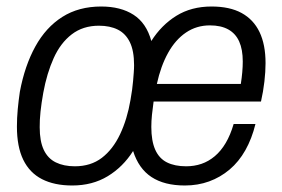

<svg xmlns="http://www.w3.org/2000/svg" viewBox="-20 -558 867 590"><path d="M202 12Q147 12 109 -7.5Q71 -27 51.5 -67Q32 -107 32 -169Q32 -195 34.5 -222Q37 -249 41 -276Q56 -356 88.5 -415Q121 -474 171.5 -506Q222 -538 291 -538Q351 -538 390.5 -512.5Q430 -487 445 -432Q476 -481 522 -509.5Q568 -538 630 -538Q686 -538 722.5 -518Q759 -498 777.5 -459.5Q796 -421 796 -364Q796 -338 792.5 -307.5Q789 -277 782 -246H452Q449 -225 447 -205.5Q445 -186 445 -168Q445 -125 457 -98Q469 -71 493 -59Q517 -47 552 -47Q577 -47 599 -54.5Q621 -62 640 -78Q659 -94 673.5 -118.5Q688 -143 698 -177H765Q754 -132 734 -96.5Q714 -61 685.5 -37Q657 -13 622.5 -0.5Q588 12 548 12Q485 12 445.5 -14Q406 -40 389 -94Q358 -45 311 -16.5Q264 12 202 12ZM210 -47Q259 -47 293 -73Q327 -99 349 -145.5Q371 -192 381 -251Q384 -268 386 -282.5Q388 -297 389 -309.5Q390 -322 391 -334.5Q392 -347 392 -358Q392 -402 379 -428.5Q366 -455 342 -467Q318 -479 284 -479Q235 -479 200.5 -452.5Q166 -426 145 -379.5Q124 -333 113 -273Q110 -257 108 -242.5Q106 -228 104.5 -215Q103 -202 102.5 -190Q102 -178 102 -167Q102 -124 114.5 -97.5Q127 -71 151.5 -59Q176 -47 210 -47ZM462 -300H720Q723 -319 724.5 -336.5Q726 -354 726 -369Q726 -406 715 -430.5Q704 -455 681.5 -467.5Q659 -480 625 -480Q584 -480 551.5 -458Q519 -436 496.5 -395.5Q474 -355 462 -300Z"/></svg>

Font: Archivo SemiCondensed Light
Style: Italic
Weight: 300
Width: 4
Italic angle: -10°
Designer: Hector Gatti
Foundry: Omnibus-Type
Version: Version 2.001